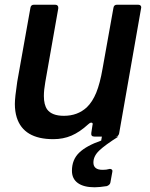

<svg xmlns="http://www.w3.org/2000/svg" viewBox="-20 -579 636 814"><path d="M566 -559Q573 -559 576.5 -554.5Q580 -550 578 -543L485 -13Q482 0 470 0H482Q425 36 400.5 59.5Q376 83 376 110Q376 141 415 141Q432 141 441 138Q443 137 446 137Q452 137 455 141Q458 145 456 151L448 195Q446 205 433 210Q401 215 381 215Q335 215 310 197Q285 179 285 145Q285 98 315.5 68.5Q346 39 409 17L412 0H380Q365 0 367 -15L372 -48L373 -53Q373 -59 367 -59Q361 -59 354 -52Q318 -19 283 -4Q248 11 206 11Q80 11 51 -81Q43 -107 43 -138Q43 -165 53 -232L109 -546Q111 -559 124 -559H214Q221 -559 224.5 -554.5Q228 -550 227 -543L172 -231Q166 -197 166 -172Q166 -135 180 -115Q200 -88 251 -88Q309 -88 348 -124Q372 -147 388 -186Q404 -225 415 -289L461 -546Q463 -559 476 -559Z"/></svg>

Font: Open Sauce Two SemiBold Italic
Style: Regular
Weight: 600
Italic angle: -10°
Designer: Alfredo Marco Pradil
Foundry: Creative Sauce Fz LLC
Version: Version 1.477